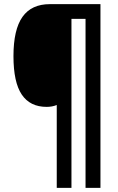

<svg xmlns="http://www.w3.org/2000/svg" viewBox="-20 -780 570 927"><path d="M254 -273Q232 -264 205 -264Q125 -264 85 -323.5Q45 -383 45 -509Q45 -637 88.5 -698.5Q132 -760 221 -760H465V127H393V-689H325V127H254Z"/></svg>

Font: Noto Sans Mono Condensed
Style: Bold
Weight: 700
Width: 3
Designer: Monotype Design Team
Foundry: Monotype Imaging Inc.
Version: Version 2.014